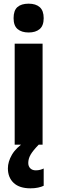

<svg xmlns="http://www.w3.org/2000/svg" viewBox="-20 -788 312 1046"><path d="M136 -768Q175 -768 196.5 -749Q218 -730 218 -689Q218 -648 196 -629.5Q174 -611 136 -611Q98 -611 76 -629.5Q54 -648 54 -689Q54 -731 75 -749.5Q96 -768 136 -768ZM212 -550V0H60V-550ZM134 100Q134 118 145 129Q156 140 175 140Q188 140 199 137Q210 134 218 130V224Q206 230 187.5 234Q169 238 146 238Q86 238 54.5 208.5Q23 179 23 129Q23 93 45 55Q67 17 118 -17L191 0Q159 33 146.5 55Q134 77 134 100Z"/></svg>

Font: Noto Sans Devanagari Condensed ExtraBold
Style: Regular
Weight: 800
Width: 3
Designer: Jelle Bosma - Monotype Design Team
Foundry: Monotype Imaging Inc.
Version: Version 2.004; ttfautohint (v1.8.4.7-5d5b)